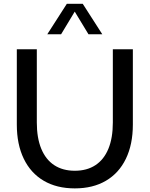

<svg xmlns="http://www.w3.org/2000/svg" viewBox="-20 -997 804 1031"><path d="M693.4 -732.4V-328.1Q693.4 -221.7 656 -144.5Q618.7 -67.4 548.8 -26.4Q479 14.6 381.8 14.6Q284.7 14.6 214.8 -26.4Q145 -67.4 107.7 -144.5Q70.3 -221.7 70.3 -328.1V-732.4H177.7V-338.9Q177.7 -255.9 201.7 -198Q225.6 -140.1 271.2 -110.1Q316.9 -80.1 381.8 -80.1Q446.8 -80.1 492.4 -110.1Q538.1 -140.1 562 -198Q585.9 -255.9 585.9 -338.9V-732.4ZM529.3 -813H455.1L381.3 -934.6L308.1 -813H233.9L338.9 -976.6H424.3Z"/></svg>

Font: Kumbh Sans Medium
Style: Regular
Weight: 500
Version: Version 1.005